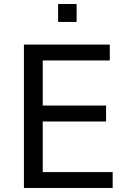

<svg xmlns="http://www.w3.org/2000/svg" viewBox="-20 -932 628 952"><path d="M268.1 -823.2V-912.1H359.9V-823.2ZM98.6 0V-710.9H524.4V-632.3H191.9V-408.7H505.9V-329.6H191.9V-78.6H538.6V0Z"/></svg>

Font: Muli
Style: Regular
Weight: 400
Designer: Vernon Adams
Foundry: newtypography
Version: Version 2; ttfautohint (v1.00rc1.6-4cba) -l 8 -r 50 -G 200 -